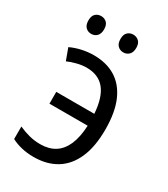

<svg xmlns="http://www.w3.org/2000/svg" viewBox="-181 -807 790 901"><g transform="rotate(30 213.5 -356.5)"><path d="M150.9 9.8Q114.3 9.8 84.2 2.4Q54.2 -4.9 30.3 -17.6V-85.4Q57.1 -73.2 86.2 -65.4Q115.2 -57.6 148.4 -57.6Q194.3 -57.6 226.6 -77.9Q258.8 -98.1 276.9 -139.6Q294.9 -181.2 297.9 -244.1H90.8V-308.1H296.9Q291 -394 256.8 -436Q222.7 -478 157.7 -478Q133.8 -478 106 -470.9Q78.1 -463.9 58.1 -454.6L34.7 -518.1Q61 -530.8 93.3 -538.1Q125.5 -545.4 158.7 -545.4Q227.1 -545.4 276.1 -515.4Q325.2 -485.4 352.1 -424.3Q378.9 -363.3 378.9 -269.5Q378.9 -177.2 351.6 -115Q324.2 -52.7 273.2 -21.5Q222.2 9.8 150.9 9.8ZM53.7 -674.3Q53.7 -698.7 65.9 -710.2Q78.1 -721.7 96.2 -721.7Q114.3 -721.7 126.5 -710Q138.7 -698.2 138.7 -674.3Q138.7 -649.9 126.5 -637.7Q114.3 -625.5 96.2 -625.5Q78.1 -625.5 65.9 -637.7Q53.7 -649.9 53.7 -674.3ZM227.5 -674.3Q227.5 -698.7 240 -710.2Q252.4 -721.7 270 -721.7Q288.1 -721.7 300.5 -710Q313 -698.2 313 -674.3Q313 -649.9 300.5 -637.7Q288.1 -625.5 270 -625.5Q252 -625.5 239.7 -637.7Q227.5 -649.9 227.5 -674.3Z"/></g></svg>

Font: Open Sans SemiCondensed
Style: Regular
Weight: 400
Width: 4
Designer: Monotype Design Team
Foundry: Monotype Imaging Inc.
Version: Version 3.000